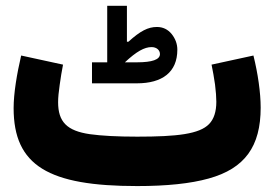

<svg xmlns="http://www.w3.org/2000/svg" viewBox="-20 -627 924 647"><path d="M692.9 -409.2C697.3 -388.2 701.2 -365.7 704.6 -342.3C707.5 -318.8 709 -299.3 709 -284.2C709 -250.5 700.7 -225.6 684.6 -209C651.9 -175.3 577.6 -166.5 442.4 -166.5C375 -166.5 321.8 -169.4 283.2 -174.8C205.6 -186 175.8 -216.3 175.8 -282.7C175.8 -297.9 177.7 -317.4 181.2 -341.3C184.6 -365.2 188 -387.7 192.4 -409.2L51.3 -439.9C37.1 -378.9 25.9 -313 25.9 -262.7C25.9 -68.4 144 0 442.4 0C541.5 0 622.1 -8.3 683.1 -25.4C805.2 -59.1 858.4 -133.8 858.4 -264.2C858.4 -314.5 849.1 -379.4 834 -439.9ZM290 -417V-346.2H441.4C526.9 -346.2 577.6 -383.8 577.6 -459.5C577.6 -478.5 571.3 -496.1 558.6 -512.2C545.4 -528.3 528.8 -536.1 508.8 -536.1C479 -536.1 453.1 -522.9 412.6 -486.3H407.7V-607.4H341.3V-417ZM400.9 -417C439.9 -453.6 466.8 -468.3 490.7 -468.3C507.8 -468.3 519 -458 519 -444.8C519 -426.3 493.2 -417 441.4 -417Z"/></svg>

Font: Estedad ExtraBold
Style: Regular
Weight: 800
Designer: Amin Abedi
Version: Version 7.3